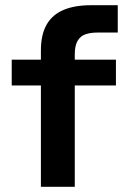

<svg xmlns="http://www.w3.org/2000/svg" viewBox="-20 -717 486 737"><path d="M25 -488H137V-524Q137 -584 159 -622.5Q181 -661 224 -679Q267 -697 329 -697H432V-592H353Q328 -592 308.5 -585.5Q289 -579 278 -560.5Q267 -542 267 -508V-488H425V-389H267V0H137V-389H25Z"/></svg>

Font: Syne Modified
Style: Bold
Weight: 700
Designer: Lucas Descroix
Foundry: Bonjour Monde
Version: Version 2.200